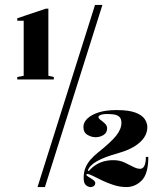

<svg xmlns="http://www.w3.org/2000/svg" viewBox="-20 -743 671 778"><path d="M50 -421V-431L76 -436V-659H50V-669L166 -708H176V-436L198 -431V-421ZM347 15Q338 15 328.5 7.5Q319 0 319 -22Q319 -47 327 -65Q335 -83 348 -97.5Q361 -112 376 -124Q430 -167 451 -193.5Q472 -220 472 -245Q472 -263 462.5 -270.5Q453 -278 439 -279.5Q425 -281 413 -281Q401 -281 393.5 -279Q386 -277 382.5 -274.5Q379 -272 379 -269Q379 -264 384.5 -259.5Q390 -255 396.5 -250Q403 -245 408.5 -238.5Q414 -232 414 -223Q414 -205 399.5 -196Q385 -187 367 -187Q351 -187 334.5 -196.5Q318 -206 318 -229Q318 -247 334 -262.5Q350 -278 379.5 -287.5Q409 -297 452 -297Q501 -297 528 -287Q555 -277 566 -261Q577 -245 577 -228Q577 -193 546 -165.5Q515 -138 458 -122Q403 -107 372.5 -89.5Q342 -72 336 -52L340 -50Q352 -64 367 -74Q382 -84 400.5 -89Q419 -94 439 -94Q464 -94 483.5 -85Q503 -76 519 -67.5Q535 -59 548 -59Q559 -59 565 -71Q571 -83 571 -107H581Q581 -39 554.5 -12Q528 15 492 15Q467 15 441.5 7Q416 -1 394.5 -11.5Q373 -22 357 -30Q341 -38 334 -38Q330 -38 330 -35Q330 -31 339 -26Q348 -21 357 -14.5Q366 -8 366 -1Q366 6 360.5 10.5Q355 15 347 15ZM132 15 365 -723H395L162 15Z"/></svg>

Font: Kalnia Thin
Style: Regular
Weight: 100
Version: Version 1.105